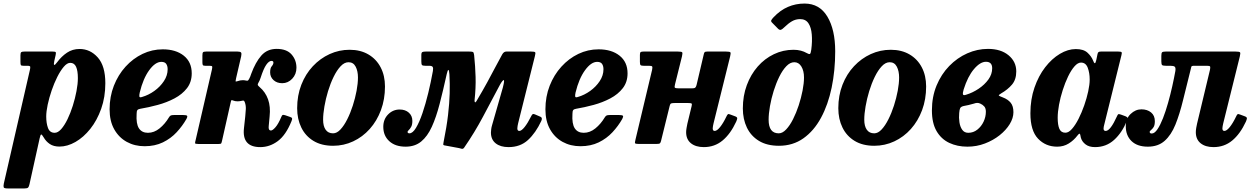

<svg xmlns="http://www.w3.org/2000/svg" viewBox="-77 -810 7061 1080"><path d="M61 -520H218Q232.5 -520 235.8 -517Q239 -514 236 -500.5L228.5 -467.5Q219.5 -426 244.5 -460Q269 -493 300 -513.8Q331 -534.5 370.5 -534.5Q430.5 -534.5 473 -486.8Q515.5 -439 515.5 -342Q515.5 -263.5 492.2 -198.2Q469 -133 431 -85.2Q393 -37.5 347.5 -11.5Q302 14.5 257.5 14.5Q224.5 14.5 203 0Q181.5 -14.5 168.5 -37.5Q158.5 -54.5 154.5 -53.5Q150.5 -52.5 146 -32L89 225.5Q86 240 81.2 245Q76.5 250 60.5 250H-33Q-53.5 250 -56 244Q-58.5 238 -55.5 222.5L91 -416Q94 -429 93 -434.5Q92 -440 77 -440H55Q42.5 -440 40.2 -444.2Q38 -448.5 38 -463V-499Q38 -513.5 42.8 -516.8Q47.5 -520 61 -520ZM183 -154.5Q183 -117 193 -90Q203 -63 230.5 -63Q249 -63 267.5 -84Q286 -105 302.8 -139.5Q319.5 -174 332.5 -215.2Q345.5 -256.5 353.2 -297.2Q361 -338 361 -370.5Q361 -412 351 -434.2Q341 -456.5 318 -456.5Q300.5 -456.5 281.8 -434.5Q263 -412.5 245.2 -377.2Q227.5 -342 213.5 -301Q199.5 -260 191.2 -221.2Q183 -182.5 183 -154.5Z M539.5 -195Q539.5 -266.5 563.5 -327.8Q587.5 -389 629.2 -435Q671 -481 724.8 -506.8Q778.5 -532.5 838.5 -532.5Q912 -532.5 956.8 -496.8Q1001.5 -461 1001.5 -397.5Q1001.5 -348.5 974.8 -314Q948 -279.5 904.5 -256.5Q861 -233.5 810.2 -219.8Q759.5 -206 711.5 -198Q699.5 -196 695.5 -190.2Q691.5 -184.5 691.5 -169Q688 -113.5 704.5 -88.2Q721 -63 755 -63Q790 -63 820.5 -87.8Q851 -112.5 873.5 -150Q878 -157.5 883.2 -160.2Q888.5 -163 901.5 -163H953.5Q971.5 -163 975.2 -158.8Q979 -154.5 971.5 -140.5Q949 -101 916.5 -66Q884 -31 839.2 -9.2Q794.5 12.5 736.5 12.5Q680.5 12.5 636 -12Q591.5 -36.5 565.5 -82.8Q539.5 -129 539.5 -195ZM722 -264.5Q758.5 -275 791.2 -298.5Q824 -322 845 -353.8Q866 -385.5 866 -420.5Q866 -438.5 858.2 -450.2Q850.5 -462 830.5 -462Q796.5 -462 762.2 -415Q728 -368 709 -289.5Q705.5 -273.5 707 -266.8Q708.5 -260 722 -264.5Z M1562.5 -128Q1531 -50 1485.5 -16.2Q1440 17.5 1387 17.5Q1282.5 17.5 1295.5 -90.5L1302.5 -155Q1305 -177.5 1305.8 -197.2Q1306.5 -217 1300.5 -233.5Q1297.5 -242.5 1294 -243.8Q1290.5 -245 1283 -243Q1271 -240 1259.5 -240Q1245.5 -240 1234.5 -244.5Q1227.5 -247.5 1225.2 -246.5Q1223 -245.5 1221.5 -238L1172 -18.5Q1169.5 -7 1167.2 -3.5Q1165 0 1151 0H1040Q1020.5 0 1020.2 -4.8Q1020 -9.5 1024 -24.5L1115 -418.5Q1118 -432 1116.5 -436Q1115 -440 1101.5 -440H1077.5Q1066.5 -440 1064 -444Q1061.5 -448 1061.5 -460V-497.5Q1061.5 -512 1065 -516Q1068.5 -520 1083 -520H1259Q1275 -520 1279 -514.5Q1283 -509 1279.5 -493L1251 -370Q1248.5 -358 1248.2 -353.8Q1248 -349.5 1257.5 -353Q1266 -356 1273.8 -357.5Q1281.5 -359 1289 -359Q1297.5 -359 1306 -357Q1313 -355.5 1316.2 -356.2Q1319.5 -357 1324.5 -366.5Q1328 -372 1330.5 -379Q1333 -386 1336 -394.5Q1360 -460 1393 -497.5Q1426 -535 1479 -535Q1535.5 -535 1563 -503.8Q1590.5 -472.5 1590.5 -429Q1590.5 -392.5 1566.8 -367.2Q1543 -342 1510.5 -342Q1480.5 -342 1461.5 -359.5Q1442.5 -377 1442.5 -403Q1442.5 -427 1451.5 -437.2Q1460.5 -447.5 1461 -457.5Q1461 -467.5 1450 -467.5Q1436 -467.5 1420.8 -445.8Q1405.5 -424 1389 -372.5Q1386.5 -364 1383 -356.8Q1379.5 -349.5 1376 -343.5Q1371.5 -335.5 1373.2 -331.5Q1375 -327.5 1383.5 -320Q1416 -292.5 1430.8 -251.2Q1445.5 -210 1439.5 -154.5L1434.5 -100.5Q1431.5 -76 1447.5 -76Q1456.5 -76 1472.5 -94.2Q1488.5 -112.5 1505 -151.5Q1509 -162 1513 -163.5Q1517 -165 1528 -161.5L1555.5 -152Q1564.5 -149 1566 -144.5Q1567.5 -140 1562.5 -128Z M1594.5 -201.5Q1594.5 -273 1618 -333.2Q1641.5 -393.5 1682.8 -437.5Q1724 -481.5 1777.2 -505.8Q1830.5 -530 1889.5 -530Q1950.5 -530 1995.2 -503.8Q2040 -477.5 2064.2 -431Q2088.5 -384.5 2088.5 -323.5Q2088.5 -251.5 2065.8 -190.5Q2043 -129.5 2002.8 -84.5Q1962.5 -39.5 1909.5 -14.8Q1856.5 10 1796.5 10Q1731.5 10 1686.2 -17.5Q1641 -45 1617.8 -92.8Q1594.5 -140.5 1594.5 -201.5ZM1740.5 -136.5Q1740.5 -100.5 1754.8 -80.2Q1769 -60 1796.5 -60Q1818 -60 1838.2 -81.8Q1858.5 -103.5 1876.2 -138.8Q1894 -174 1907.5 -216Q1921 -258 1928.8 -299.5Q1936.5 -341 1936.5 -374Q1936.5 -410.5 1923.5 -435.2Q1910.5 -460 1883.5 -460Q1860 -460 1838.8 -437.2Q1817.5 -414.5 1799.5 -377.5Q1781.5 -340.5 1768.2 -297Q1755 -253.5 1747.8 -211.2Q1740.5 -169 1740.5 -136.5Z M2932 -495 2837.5 -116.5Q2836 -111.5 2834.5 -101.8Q2833 -92 2833 -88Q2833 -73.5 2844 -73.5Q2856.5 -73.5 2874 -95.5Q2891.5 -117.5 2910.5 -155.5Q2914.5 -164 2918.5 -167.2Q2922.5 -170.5 2931 -167L2962.5 -153.5Q2976 -148.5 2968 -130Q2936.5 -62.5 2893 -22.5Q2849.5 17.5 2783.5 17.5Q2738 17.5 2711.2 -3.8Q2684.5 -25 2684.5 -64.5Q2684.5 -70.5 2686 -82.8Q2687.5 -95 2690.5 -104.5L2751.5 -317.5Q2763.5 -364 2754.8 -359.2Q2746 -354.5 2728.5 -320.5Q2686 -241 2639.8 -153.5Q2593.5 -66 2533.5 21Q2528 28.5 2520.5 27Q2513 25.5 2505 23L2421.5 7.5Q2416 6 2416.2 2Q2416.5 -2 2418 -10Q2435.5 -96.5 2443.2 -163Q2451 -229.5 2452.5 -284.5Q2454 -339.5 2451 -391Q2449.5 -415 2445.5 -416.5Q2441.5 -418 2436 -394Q2415.5 -301 2396 -225.8Q2376.5 -150.5 2352 -96.8Q2327.5 -43 2292.2 -14Q2257 15 2204.5 15Q2146.5 15 2112.8 -15.8Q2079 -46.5 2079 -96.5Q2079 -139 2106.2 -166.5Q2133.5 -194 2171 -194Q2203 -194 2222.8 -176.2Q2242.5 -158.5 2242.5 -130Q2242.5 -108.5 2235.8 -96.5Q2229 -84.5 2222.2 -78.2Q2215.5 -72 2215.5 -68.5Q2215.5 -60 2226 -60Q2244.5 -60 2263.2 -91.2Q2282 -122.5 2299.5 -174Q2317 -225.5 2332 -287.2Q2347 -349 2358 -410.5Q2361 -427 2356.8 -433.5Q2352.5 -440 2337 -440H2315.5Q2300 -440 2296.5 -444.5Q2293 -449 2293 -465V-500Q2293 -514.5 2298.8 -517.2Q2304.5 -520 2318 -520H2562Q2579 -520 2583.5 -517.5Q2588 -515 2590 -500Q2596.5 -437.5 2598.2 -377.2Q2600 -317 2592.5 -247Q2591.5 -238.5 2594.5 -235.2Q2597.5 -232 2603 -241Q2640 -303.5 2664 -347.5Q2688 -391.5 2707 -428Q2726 -464.5 2748 -504Q2757 -520 2771 -520H2910.5Q2930 -520 2933.2 -516Q2936.5 -512 2932 -495Z M2991 -195Q2991 -266.5 3015 -327.8Q3039 -389 3080.8 -435Q3122.5 -481 3176.2 -506.8Q3230 -532.5 3290 -532.5Q3363.5 -532.5 3408.2 -496.8Q3453 -461 3453 -397.5Q3453 -348.5 3426.2 -314Q3399.5 -279.5 3356 -256.5Q3312.5 -233.5 3261.8 -219.8Q3211 -206 3163 -198Q3151 -196 3147 -190.2Q3143 -184.5 3143 -169Q3139.5 -113.5 3156 -88.2Q3172.5 -63 3206.5 -63Q3241.5 -63 3272 -87.8Q3302.5 -112.5 3325 -150Q3329.5 -157.5 3334.8 -160.2Q3340 -163 3353 -163H3405Q3423 -163 3426.8 -158.8Q3430.5 -154.5 3423 -140.5Q3400.5 -101 3368 -66Q3335.5 -31 3290.8 -9.2Q3246 12.5 3188 12.5Q3132 12.5 3087.5 -12Q3043 -36.5 3017 -82.8Q2991 -129 2991 -195ZM3173.5 -264.5Q3210 -275 3242.8 -298.5Q3275.5 -322 3296.5 -353.8Q3317.5 -385.5 3317.5 -420.5Q3317.5 -438.5 3309.8 -450.2Q3302 -462 3282 -462Q3248 -462 3213.8 -415Q3179.5 -368 3160.5 -289.5Q3157 -273.5 3158.5 -266.8Q3160 -260 3173.5 -264.5Z M4030 -492.5 3936.5 -115.5Q3935 -110.5 3933.5 -101Q3932 -91.5 3932 -88Q3932 -73.5 3943 -73.5Q3956 -73.5 3973.5 -95.2Q3991 -117 4008 -152.5Q4013 -163.5 4017 -167Q4021 -170.5 4032 -165.5L4060 -155Q4070.5 -150.5 4069.8 -143.8Q4069 -137 4064 -125.5Q4032 -56.5 3987.2 -19.5Q3942.5 17.5 3882 17.5Q3836.5 17.5 3809.5 -4.2Q3782.5 -26 3782.5 -66.5Q3782.5 -76.5 3785 -90.8Q3787.5 -105 3789.5 -114.5L3813.5 -213.5Q3816.5 -225.5 3812.8 -228Q3809 -230.5 3794 -230.5H3718.5Q3704 -230.5 3698.2 -228.2Q3692.5 -226 3690 -214.5L3641 -16Q3638 -5.5 3634.2 -3Q3630.5 -0.5 3617 -0.5H3514Q3494.5 -0.5 3494.5 -6.2Q3494.5 -12 3498 -26.5L3591 -417Q3594 -431.5 3591.5 -435.8Q3589 -440 3573.5 -440H3544Q3530 -440 3526.2 -443.8Q3522.5 -447.5 3522.5 -462V-501.5Q3522.5 -514 3526.8 -517Q3531 -520 3543 -520H3735Q3757 -520 3760.2 -515.8Q3763.5 -511.5 3759 -492.5L3720 -336Q3716 -320.5 3719.2 -316.8Q3722.5 -313 3743 -313H3815Q3829 -313 3833.5 -316.8Q3838 -320.5 3841 -331.5L3881 -501.5Q3883 -512 3886.2 -516Q3889.5 -520 3901.5 -520H4006.5Q4028.5 -520 4031.5 -515.5Q4034.5 -511 4030 -492.5Z M4101.5 -200Q4101.5 -271 4123.8 -331Q4146 -391 4185.2 -435.8Q4224.5 -480.5 4276.2 -505.2Q4328 -530 4386.5 -530Q4409 -530 4427.8 -525Q4446.5 -520 4459 -512.5Q4473 -504.5 4478.2 -506.2Q4483.5 -508 4486.5 -531Q4492.5 -577.5 4489.2 -616.5Q4486 -655.5 4470.5 -679Q4455 -702.5 4424 -702.5Q4398.5 -702.5 4377.5 -690.2Q4356.5 -678 4333 -655Q4324 -646 4316.5 -642.8Q4309 -639.5 4300 -648L4267.5 -681Q4258 -689.5 4261.5 -696.2Q4265 -703 4273.5 -712Q4311.5 -752.5 4355.2 -771.2Q4399 -790 4448.5 -790Q4533 -790 4577 -716.5Q4621 -643 4621 -521.5Q4621 -413 4601 -317Q4581 -221 4541.2 -147.5Q4501.5 -74 4442.2 -32Q4383 10 4304.5 10Q4237.5 10 4192.2 -17.5Q4147 -45 4124.2 -92.5Q4101.5 -140 4101.5 -200ZM4246.5 -136.5Q4246.5 -60 4303.5 -60Q4324.5 -60 4345.2 -82Q4366 -104 4384 -139.8Q4402 -175.5 4415.8 -217.5Q4429.5 -259.5 4437.5 -300.8Q4445.5 -342 4445.5 -374Q4445.5 -411.5 4430.8 -435.8Q4416 -460 4391 -460Q4367.5 -460 4346 -437.5Q4324.5 -415 4306.5 -378.5Q4288.5 -342 4275 -298.8Q4261.5 -255.5 4254 -212.8Q4246.5 -170 4246.5 -136.5Z M4638.5 -201.5Q4638.5 -273 4662 -333.2Q4685.5 -393.5 4726.8 -437.5Q4768 -481.5 4821.2 -505.8Q4874.5 -530 4933.5 -530Q4994.5 -530 5039.2 -503.8Q5084 -477.5 5108.2 -431Q5132.5 -384.5 5132.5 -323.5Q5132.5 -251.5 5109.8 -190.5Q5087 -129.5 5046.8 -84.5Q5006.5 -39.5 4953.5 -14.8Q4900.5 10 4840.5 10Q4775.5 10 4730.2 -17.5Q4685 -45 4661.8 -92.8Q4638.5 -140.5 4638.5 -201.5ZM4784.5 -136.5Q4784.5 -100.5 4798.8 -80.2Q4813 -60 4840.5 -60Q4862 -60 4882.2 -81.8Q4902.5 -103.5 4920.2 -138.8Q4938 -174 4951.5 -216Q4965 -258 4972.8 -299.5Q4980.5 -341 4980.5 -374Q4980.5 -410.5 4967.5 -435.2Q4954.5 -460 4927.5 -460Q4904 -460 4882.8 -437.2Q4861.5 -414.5 4843.5 -377.5Q4825.5 -340.5 4812.2 -297Q4799 -253.5 4791.8 -211.2Q4784.5 -169 4784.5 -136.5Z M5165 -189Q5165 -265.5 5191.2 -329Q5217.5 -392.5 5262.5 -438.8Q5307.5 -485 5364 -510Q5420.5 -535 5480.5 -535Q5553 -535 5596.2 -499Q5639.5 -463 5639.5 -408.5Q5639.5 -362.5 5615.5 -334.2Q5591.5 -306 5555 -285Q5539.5 -275.5 5541.2 -272.8Q5543 -270 5564 -262Q5592 -251.5 5607.8 -232.5Q5623.5 -213.5 5623.5 -179Q5623.5 -146 5602.8 -112Q5582 -78 5545.8 -49.2Q5509.5 -20.5 5463 -2.8Q5416.5 15 5364.5 15Q5308 15 5262.8 -6.2Q5217.5 -27.5 5191.2 -72.5Q5165 -117.5 5165 -189ZM5358.5 -277.5Q5394.5 -288.5 5428 -311Q5461.5 -333.5 5482.8 -363Q5504 -392.5 5504 -426Q5504 -462.5 5469 -462.5Q5436.5 -462.5 5401.5 -421.2Q5366.5 -380 5343.5 -306.5Q5337.5 -286.5 5339.8 -279Q5342 -271.5 5358.5 -277.5ZM5400.5 -227Q5385.5 -222.5 5370.8 -219.2Q5356 -216 5343 -213.5Q5328.5 -210 5324.2 -202Q5320 -194 5318.5 -174Q5316 -148 5319.8 -122.5Q5323.5 -97 5335.5 -80Q5347.5 -63 5369.5 -63Q5398 -63 5420.5 -80.8Q5443 -98.5 5455.8 -125.8Q5468.5 -153 5468.5 -181.5Q5468.5 -201 5459.5 -211.2Q5450.5 -221.5 5436.5 -227.5Q5427 -231.5 5419.2 -231.2Q5411.5 -231 5400.5 -227Z M6261.5 -129.5Q6234.5 -63.5 6189.8 -23Q6145 17.5 6082.5 17.5Q6049 17.5 6029 2Q6009 -13.5 6003 -35Q6001.5 -41.5 6000.8 -45.2Q6000 -49 5999.5 -52Q5997.5 -59 5994 -57.8Q5990.5 -56.5 5983.5 -47.5Q5963 -20.5 5934.5 -2.8Q5906 15 5869.5 15Q5805 15 5762 -30Q5719 -75 5719 -172.5Q5719 -251 5741.8 -317Q5764.5 -383 5802 -431.5Q5839.5 -480 5884.8 -507Q5930 -534 5974.5 -534Q6018 -534 6040.2 -513.5Q6062.5 -493 6072 -468.5Q6076.5 -455.5 6081 -454.5Q6085.5 -453.5 6089.5 -472L6096.5 -505.5Q6098 -513.5 6101.8 -516.8Q6105.5 -520 6116 -520H6213Q6229.5 -520 6232 -516Q6234.5 -512 6231 -499L6134 -107.5Q6132.5 -103 6131.5 -96.8Q6130.5 -90.5 6130.5 -86.5Q6130.5 -73.5 6142.5 -73.5Q6156 -73.5 6172 -94.8Q6188 -116 6205.5 -155Q6210 -165.5 6213.2 -167.5Q6216.5 -169.5 6228 -165.5L6254 -156Q6264 -152 6265.2 -147.2Q6266.5 -142.5 6261.5 -129.5ZM6052.5 -362.5Q6052.5 -400 6041.5 -429Q6030.5 -458 6003.5 -458Q5985.5 -458 5966.8 -436.5Q5948 -415 5931 -379.8Q5914 -344.5 5900.8 -303Q5887.5 -261.5 5880 -220.8Q5872.5 -180 5872.5 -147.5Q5872.5 -107 5882 -85.2Q5891.5 -63.5 5915.5 -63.5Q5933.5 -63 5952.8 -84.8Q5972 -106.5 5989.8 -141.5Q6007.5 -176.5 6021.8 -217.2Q6036 -258 6044.2 -296.2Q6052.5 -334.5 6052.5 -362.5Z M6255.5 -100Q6255.5 -143 6282.8 -169Q6310 -195 6343.5 -195Q6376.5 -195 6397.8 -177.5Q6419 -160 6419 -128.5Q6419 -106 6411.8 -94.8Q6404.5 -83.5 6397.2 -78.2Q6390 -73 6390 -68Q6390 -59 6401.5 -59Q6417.5 -59 6433.5 -82.5Q6449.5 -106 6464.8 -145Q6480 -184 6493.2 -230.8Q6506.5 -277.5 6517 -324.8Q6527.5 -372 6534.5 -411Q6537 -429.5 6530.8 -434.8Q6524.5 -440 6506.5 -440H6481.5Q6465 -440 6460.2 -443.8Q6455.5 -447.5 6455.5 -464.5V-495.5Q6455.5 -512 6460 -516Q6464.5 -520 6480.5 -520H6873Q6895 -520 6898.2 -515.5Q6901.5 -511 6897 -492.5L6803.5 -115.5Q6802 -110.5 6800.5 -101Q6799 -91.5 6799 -88Q6799 -73.5 6810 -73.5Q6823 -73.5 6840.5 -95.2Q6858 -117 6875 -152.5Q6880 -163.5 6883.8 -167Q6887.5 -170.5 6899 -165.5L6927 -155Q6937.5 -150.5 6936.8 -143.8Q6936 -137 6931 -125.5Q6899 -56.5 6854.2 -19.5Q6809.5 17.5 6749 17.5Q6703.5 17.5 6676.5 -4.2Q6649.5 -26 6649.5 -66.5Q6649.5 -76.5 6651.8 -90.8Q6654 -105 6656.5 -114.5L6729 -417Q6732 -431.5 6729.8 -435.8Q6727.5 -440 6713 -440H6640Q6625.5 -440 6624.2 -434.5Q6623 -429 6619.5 -415Q6596.5 -324 6577.5 -246Q6558.5 -168 6534.8 -109.2Q6511 -50.5 6474.2 -17.8Q6437.5 15 6379.5 15Q6320.5 15 6288 -16.2Q6255.5 -47.5 6255.5 -100Z"/></svg>

Font: Besley* Narrow
Style: Bold Italic
Weight: 700
Width: 4
Italic angle: -13°
Designer: Owen Earl
Foundry: indestructible type*
Version: Version 3.000; ttfautohint (v1.8.3)